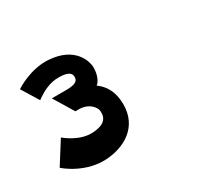

<svg xmlns="http://www.w3.org/2000/svg" viewBox="-100 -892 538 510"><g transform="rotate(-30 168.5 -637.0)"><path d="M-22 -527 -21 -526C-19 -524 34 -478 103 -485C164 -491 216 -528 208 -603C205 -630 194 -649 177 -663L172 -667L176 -670C185 -681 190 -698 189 -717C188 -728 177 -785 94 -790C41 -793 -5 -763 -8 -761L-9 -760L23 -708L24 -709C24 -709 27 -711 31 -714C43 -722 68 -737 96 -736C120 -736 133 -730 133 -717C134 -701 119 -697 95 -697H52L89 -636H97C132 -637 147 -613 147 -603C149 -579 135 -566 102 -564C59 -561 21 -595 21 -595Z"/></g></svg>

Font: Charger Slice
Style: Regular
Weight: 400
Designer: Jasper
Foundry: Cannot Into Space Fonts
Version: Version 1.1